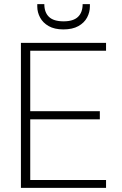

<svg xmlns="http://www.w3.org/2000/svg" viewBox="-20 -907 591 927"><path d="M81 0V-700H492V-662H126V-370H462V-331H126V-38H492V0ZM286 -765Q243 -765 215 -781Q187 -797 173.5 -822.5Q160 -848 160 -875V-887H194Q194 -847 216.5 -825.5Q239 -804 287 -804Q334 -804 356.5 -825.5Q379 -847 379 -887H414V-876Q414 -848 400.5 -822.5Q387 -797 358.5 -781Q330 -765 286 -765Z"/></svg>

Font: DM Sans 9pt ExtraLight
Style: Regular
Weight: 250
Version: Version 4.004;gftools[0.9.30]